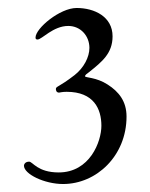

<svg xmlns="http://www.w3.org/2000/svg" viewBox="-20 -844 377 481"><path d="M40 -429C40 -408 91 -383 138 -383C222 -383 297 -454 297 -552C297 -590 278 -614 250 -632C221 -651 193 -649 193 -653C193 -656 197 -659 204 -664C235 -689 262 -710 262 -753C262 -802 217 -824 172 -824C130 -824 69 -773 69 -750C69 -747 70 -745 74 -745C85 -745 113 -779 151 -779C182 -779 204 -754 204 -724C204 -701 190 -674 167 -656C127 -625 120 -628 120 -621C120 -618 121 -612 128 -612C130 -612 135 -614 147 -614C215 -614 234 -571 234 -529C234 -489 205 -412 127 -412C74 -412 62 -439 53 -439C42 -439 40 -431 40 -429Z"/></svg>

Font: OFL Sorts Mill Goudy
Style: Regular
Weight: 500
Version: Version 003.000